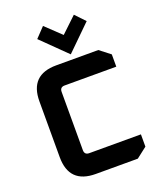

<svg xmlns="http://www.w3.org/2000/svg" viewBox="-167 -1042 958 1146"><g transform="rotate(-20 312.0 -469.0)"><path d="M72 -168V-522Q72 -690 240 -690H507L574 -638V-560H246Q216 -560 216 -530V-160Q216 -130 246 -130H574V-52L507 0H240Q72 0 72 -168ZM187 -876 246 -938 344 -845 442 -938 501 -876 344 -722Z"/></g></svg>

Font: Oxanium
Style: Bold
Weight: 700
Designer: Severin Meyer
Version: Version 2.000